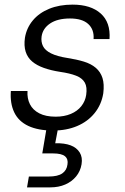

<svg xmlns="http://www.w3.org/2000/svg" viewBox="-20 -553 542 831"><path d="M210 12Q145 12 102.5 -8Q60 -28 41.5 -67Q23 -106 27 -159H99Q97 -127 109.5 -102Q122 -77 150 -62.5Q178 -48 221 -48Q258 -48 286.5 -60Q315 -72 332 -93.5Q349 -115 353 -142Q358 -176 347 -195.5Q336 -215 309 -225.5Q282 -236 240 -242Q201 -248 170 -259Q139 -270 119 -287Q99 -304 91 -329.5Q83 -355 88 -390Q95 -432 122 -464.5Q149 -497 193 -515Q237 -533 294 -533Q373 -533 416 -494.5Q459 -456 454 -384H385Q388 -425 362 -449Q336 -473 283 -473Q229 -473 197 -451.5Q165 -430 160 -395Q157 -372 166 -353.5Q175 -335 201 -322Q227 -309 272 -302Q311 -296 342.5 -286.5Q374 -277 394.5 -259.5Q415 -242 423.5 -215.5Q432 -189 427 -149Q419 -100 389.5 -63.5Q360 -27 314 -7.5Q268 12 210 12ZM97 258 105 211H191Q230 211 249.5 197.5Q269 184 272 159Q276 136 261.5 123.5Q247 111 209 111H163L183 -7H233L219 67Q259 66 285.5 76Q312 86 325 107Q338 128 333 158Q328 188 309.5 210.5Q291 233 262.5 245.5Q234 258 197 258Z"/></svg>

Font: DM Sans 10pt Light
Style: Italic
Weight: 300
Italic angle: -10°
Version: Version 4.004;gftools[0.9.30]